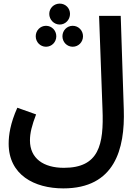

<svg xmlns="http://www.w3.org/2000/svg" viewBox="-20 -813 764 1064"><path d="M311 -677C343 -677 368 -704 368 -736C368 -768 343 -793 311 -793C279 -793 253 -768 253 -736C253 -704 279 -677 311 -677ZM28 -17C28 156 170 231 331 231C616 231 673 13 666 -206L649 -725H529L548 -208C556 -10 528 117 334 117C221 117 146 65 146 -35C146 -76 157 -119 180 -179L76 -216C37 -129 28 -64 28 -17ZM235 -554C267 -554 292 -580 292 -612C292 -644 267 -670 235 -670C203 -670 178 -644 178 -612C178 -580 203 -554 235 -554ZM383 -554C415 -554 440 -580 440 -612C440 -644 415 -670 383 -670C351 -670 326 -644 326 -612C326 -580 351 -554 383 -554Z"/></svg>

Font: Noto Sans Arabic UI SmBd
Style: Regular
Weight: 600
Designer: Monotype Design Team, Nadine Chahine and Nizar Qandah
Foundry: Monotype Imaging Inc.
Version: Version 2.010